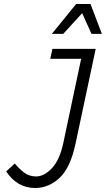

<svg xmlns="http://www.w3.org/2000/svg" viewBox="-20 -935 531 963"><path d="M11 -75 54 -115Q75 -89 101 -69.5Q127 -50 161 -50Q202 -50 241 -92Q280 -134 298 -220L387 -640H232L243 -690H460L359 -215Q333 -93 278.5 -42.5Q224 8 156 8Q67 8 11 -75ZM240 -765 362 -915H434L491 -765H439L392 -869L297 -765Z"/></svg>

Font: Radio Canada Condensed Light
Style: Italic
Weight: 300
Width: 3
Italic angle: -12°
Designer: Charles Daoud, Etienne Aubert Bonn, Alexandre Saumier Demers, Jacques Le Bailly
Foundry: Radio-Canada
Version: Version 2.104; ttfautohint (v1.8.4.7-5d5b);gftools[0.9.28.de